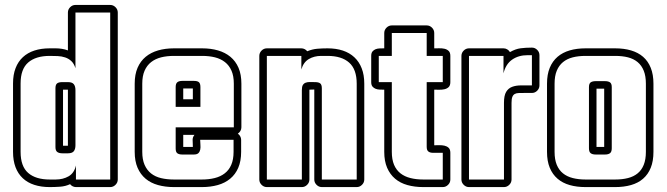

<svg xmlns="http://www.w3.org/2000/svg" viewBox="-20 -719 2671 769"><path d="M260.7 18.6Q242.2 27.3 220.7 28.8Q199.2 30.3 179.2 30.3Q145 30.3 117.7 21.5Q90.3 12.7 71.3 -5.1Q52.2 -22.9 42.2 -49.3Q32.2 -75.7 32.2 -110.8V-384.8Q32.2 -419.9 42.5 -446.3Q52.7 -472.7 71.8 -490.2Q90.8 -507.8 117.9 -516.6Q145 -525.4 179.2 -525.4H203.1Q215.8 -525.4 228 -523.4Q240.2 -521.5 252 -517.1V-668.9Q252 -681.2 261 -690.2Q270 -699.2 282.2 -699.2H421.4Q433.6 -699.2 442.6 -690.2Q451.7 -681.2 451.7 -668.9V0Q451.7 12.2 442.6 21.2Q433.6 30.3 421.4 30.3H284.2Q277.3 30.3 271 27.1Q264.6 23.9 260.7 18.6ZM232.4 -359.9V-135.3H252V-359.9ZM282.2 -445.8Q276.4 -464.4 265.6 -474.4Q254.9 -484.4 241 -489Q227.1 -493.7 211.2 -494.4Q195.3 -495.1 179.2 -495.1Q123.5 -495.1 93 -468.8Q62.5 -442.4 62.5 -384.8V-110.8Q62.5 -52.7 92.8 -26.4Q123 0 179.2 0H203.1Q232.4 0 254.9 -12.9Q277.3 -25.9 284.2 -56.2V0H421.4V-668.9H282.2ZM202.1 -365.2Q202.1 -379.9 208.7 -385Q215.3 -390.1 229.5 -390.1H252.4Q269 -390.1 275.6 -381.8Q282.2 -373.5 282.2 -357.9V-137.2Q282.2 -121.6 275.6 -113.3Q269 -105 252.4 -105H229.5Q216.3 -105 209.2 -110.4Q202.1 -115.7 202.1 -129.9Z M932.6 -183.6Q938.5 -179.7 942.1 -173.1Q945.8 -166.5 945.8 -159.2V-110.8Q945.8 -73.7 934.3 -47.1Q922.9 -20.5 901.9 -3.2Q880.9 14.2 852.1 22.2Q823.2 30.3 788.6 30.3H676.8Q642.1 30.3 613 22.2Q584 14.2 563.2 -3.2Q542.5 -20.5 531 -47.1Q519.5 -73.7 519.5 -110.8V-383.8Q519.5 -420.9 531 -447.5Q542.5 -474.1 563.5 -491.5Q584.5 -508.8 613.3 -517.1Q642.1 -525.4 676.8 -525.4H789.6Q824.2 -525.4 853 -517.1Q881.8 -508.8 902.8 -491.5Q923.8 -474.1 935.3 -447.5Q946.8 -420.9 946.8 -383.8V-209Q946.8 -201.2 942.9 -194.6Q939 -188 932.6 -183.6ZM752.4 -130.4Q752.4 -137.7 752 -144.8Q751.5 -151.9 751.5 -159.2Q751.5 -169.9 758.8 -178.7H713.9V-130.4ZM713.9 -364.7V-321.3H752.4V-364.7ZM755.9 -100.1H710.4Q697.3 -100.1 690.4 -105Q683.6 -109.9 683.6 -124V-209H916.5V-383.8Q916.5 -414.6 907.2 -435.8Q897.9 -457 881.1 -470.2Q864.3 -483.4 841.1 -489.3Q817.9 -495.1 789.6 -495.1H676.8Q648.4 -495.1 625.2 -489.3Q602.1 -483.4 585.2 -470.2Q568.4 -457 559.1 -435.8Q549.8 -414.6 549.8 -383.8V-110.8Q549.8 -80.1 559.1 -58.8Q568.4 -37.6 585 -24.4Q601.6 -11.2 625 -5.6Q648.4 0 676.8 0H788.6Q816.9 0 840.1 -5.9Q863.3 -11.7 880.1 -24.7Q897 -37.6 906.2 -58.8Q915.5 -80.1 915.5 -110.8V-159.2H781.7Q781.7 -149.4 782.7 -138.9Q783.7 -128.4 782 -119.9Q780.3 -111.3 774.7 -105.7Q769 -100.1 755.9 -100.1ZM683.6 -370.1Q683.6 -384.3 690.2 -389.6Q696.8 -395 710.4 -395H756.8Q771 -395 776.9 -389.6Q782.7 -384.3 782.7 -370.1V-291H683.6Z M1219.2 -359.9V0Q1219.2 12.2 1210.2 21.2Q1201.2 30.3 1189 30.3H1048.8Q1036.6 30.3 1027.6 21.2Q1018.6 12.2 1018.6 0V-495.1Q1018.6 -507.3 1027.6 -516.4Q1036.6 -525.4 1048.8 -525.4H1187Q1193.8 -525.4 1200.2 -522.2Q1206.5 -519 1210.4 -513.7Q1231 -522 1250.5 -523.7Q1270 -525.4 1292 -525.4Q1326.2 -525.4 1353.3 -516.4Q1380.4 -507.3 1399.4 -489.5Q1418.5 -471.7 1428.7 -445.3Q1439 -418.9 1439 -383.8V0Q1439 12.2 1429.9 21.2Q1420.9 30.3 1408.7 30.3H1269Q1256.8 30.3 1247.8 21.2Q1238.8 12.2 1238.8 0V-360.4H1236.3Q1231.9 -360.4 1227.8 -360.1Q1223.6 -359.9 1219.2 -359.9ZM1241.7 -390.1Q1255.9 -390.1 1262.5 -385Q1269 -379.9 1269 -365.2V0H1408.7V-383.8Q1408.7 -441.4 1378.4 -468.3Q1348.1 -495.1 1292 -495.1H1266.6Q1238.3 -495.1 1216.8 -482.4Q1195.3 -469.7 1187 -440.9V-495.1H1048.8V0H1189V-357.9Q1189 -372.1 1193.1 -378.7Q1197.3 -385.3 1204.6 -387.9Q1211.9 -390.6 1221.4 -390.4Q1231 -390.1 1241.7 -390.1Z M1719.2 -137.2Q1728 -137.2 1739.3 -137.5Q1750.5 -137.7 1760.3 -135.5Q1770 -133.3 1776.9 -127Q1783.7 -120.6 1783.7 -106.9V0Q1783.7 12.2 1774.7 21.2Q1765.6 30.3 1753.4 30.3H1675.3Q1640.6 30.3 1611.8 22.2Q1583 14.2 1562.5 -3.2Q1542 -20.5 1530.5 -47.1Q1519 -73.7 1519 -110.8V-359.9Q1510.7 -359.9 1501.5 -360.1Q1492.2 -360.4 1484.6 -363.3Q1477.1 -366.2 1471.9 -372.3Q1466.8 -378.4 1466.8 -390.1V-495.1Q1466.8 -506.8 1471.9 -512.9Q1477.1 -519 1484.6 -522Q1492.2 -524.9 1501.5 -525.1Q1510.7 -525.4 1519 -525.4V-586.9Q1519 -599.1 1528.1 -608.2Q1537.1 -617.2 1549.3 -617.2H1689Q1701.2 -617.2 1710.2 -608.2Q1719.2 -599.1 1719.2 -586.9V-525.4Q1728 -525.4 1739.3 -525.6Q1750.5 -525.9 1760.3 -523.7Q1770 -521.5 1776.9 -515.1Q1783.7 -508.8 1783.7 -495.1V-390.1Q1783.7 -376.5 1776.9 -370.1Q1770 -363.8 1760.3 -361.6Q1750.5 -359.4 1739.3 -359.6Q1728 -359.9 1719.2 -359.9ZM1549.3 -586.9V-495.1H1497.1V-390.1H1549.3V-110.8Q1549.3 -80.1 1558.3 -58.8Q1567.4 -37.6 1584 -24.7Q1600.6 -11.7 1623.8 -5.9Q1647 0 1675.3 0H1753.4V-106.9H1715.3Q1702.6 -106.9 1695.8 -112.1Q1689 -117.2 1689 -130.9V-390.1H1753.4V-495.1H1689V-586.9Z M2022.5 -510.3Q2044.4 -522.9 2064.9 -525.6Q2085.4 -528.3 2110.4 -528.3Q2122.6 -528.3 2131.6 -519.3Q2140.6 -510.3 2140.6 -498V-377Q2140.6 -364.7 2131.6 -355.7Q2122.6 -346.7 2110.4 -346.7H2081.5Q2067.9 -346.7 2057.9 -346.4Q2047.9 -346.2 2041.5 -342.5Q2035.2 -338.9 2032 -330.8Q2028.8 -322.8 2028.8 -307.1V0Q2028.8 12.2 2019.8 21.2Q2010.7 30.3 1998.5 30.3H1858.4Q1846.2 30.3 1837.2 21.2Q1828.1 12.2 1828.1 0V-495.1Q1828.1 -507.3 1837.2 -516.4Q1846.2 -525.4 1858.4 -525.4H1996.6Q2004.9 -525.4 2011.7 -521.2Q2018.6 -517.1 2022.5 -510.3ZM2093.3 -498Q2056.6 -498 2031 -480Q2005.4 -461.9 1996.6 -425.3V-495.1H1858.4V0H1998.5V-307.1Q1998.5 -336.4 2007.3 -351.1Q2016.1 -365.7 2031.5 -371.3Q2046.9 -377 2067.1 -377Q2087.4 -377 2110.4 -377V-498Z M2170.9 -383.8Q2170.9 -420.9 2181.9 -447.5Q2192.9 -474.1 2213.1 -491.5Q2233.4 -508.8 2261.7 -517.1Q2290 -525.4 2325.2 -525.4H2443.8Q2479 -525.4 2507.3 -517.1Q2535.6 -508.8 2555.7 -491.5Q2575.7 -474.1 2586.4 -447.3Q2597.2 -420.4 2597.2 -383.8V-110.8Q2597.2 -73.7 2586.4 -47.1Q2575.7 -20.5 2555.7 -3.2Q2535.6 14.2 2507.3 22.2Q2479 30.3 2443.8 30.3H2325.2Q2290 30.3 2261.7 22.2Q2233.4 14.2 2213.1 -3.2Q2192.9 -20.5 2181.9 -47.1Q2170.9 -73.7 2170.9 -110.8ZM2399.9 -130.4V-363.8H2369.1V-130.4ZM2201.2 -110.8Q2201.2 -80.1 2210 -58.8Q2218.8 -37.6 2234.9 -24.7Q2251 -11.7 2273.9 -5.9Q2296.9 0 2325.2 0H2443.8Q2472.7 0 2495.4 -5.9Q2518.1 -11.7 2533.9 -24.7Q2549.8 -37.6 2558.3 -58.8Q2566.9 -80.1 2566.9 -110.8V-383.8Q2566.9 -414.6 2558.3 -435.8Q2549.8 -457 2533.9 -470.2Q2518.1 -483.4 2495.4 -489.3Q2472.7 -495.1 2443.8 -495.1H2325.2Q2296.9 -495.1 2273.9 -489.3Q2251 -483.4 2234.9 -470.2Q2218.8 -457 2210 -435.8Q2201.2 -414.6 2201.2 -383.8ZM2430.2 -125Q2430.2 -110.8 2423.3 -105.5Q2416.5 -100.1 2402.8 -100.1H2366.2Q2352.5 -100.1 2345.7 -105.5Q2338.9 -110.8 2338.9 -125V-370.1Q2338.9 -384.3 2345.9 -389.2Q2353 -394 2366.2 -394H2402.8Q2416 -394 2423.1 -389.2Q2430.2 -384.3 2430.2 -370.1Z"/></svg>

Font: Akaash Gobhi Outlined
Style: Regular
Weight: 400
Designer: Kulbir Singh Thind, MD
Foundry: Punjab Online
Version: Version 1.200